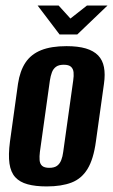

<svg xmlns="http://www.w3.org/2000/svg" viewBox="-20 -671 411 699"><path d="M150 7.7Q109 7.7 80.6 -0.1Q52.1 -7.8 35.6 -25.8Q19.1 -43.8 14.5 -75.5Q9.9 -107.1 16.3 -155.7L45.5 -365.9Q52.6 -412.9 72.8 -443.2Q93 -473.5 129.7 -488.3Q166.4 -503 222 -503Q264 -503 292.5 -494.6Q320.9 -486.1 337.3 -469.2Q353.6 -452.2 358.5 -426.5Q363.5 -400.8 358.5 -365.9L329.2 -156.4Q320.5 -91.6 298.7 -56Q277 -20.4 240.5 -6.4Q204 7.7 150 7.7ZM159.5 -60Q177.5 -60 187.6 -67.3Q197.6 -74.6 202.9 -88Q208.1 -101.3 210.1 -117.7L246.5 -377.9Q249.1 -395 247.8 -407.9Q246.5 -420.7 238.3 -428Q230.2 -435.3 212.2 -435.3Q194.1 -435.3 184.1 -428Q174 -420.7 169.1 -407.9Q164.2 -395 161.6 -377.9L125.2 -117.7Q123.2 -101.3 124.2 -88Q125.2 -74.6 133.3 -67.3Q141.5 -60 159.5 -60ZM196.8 -545.6 117 -650.8H193.5L236.4 -603.5L296.5 -650.8H371.3L261.4 -545.6Z"/></svg>

Font: Alumni Sans Thin
Style: Italic
Weight: 100
Italic angle: -8°
Designer: Robert E. Leuschke
Foundry: Robert E. Leuschke
Version: Version 1.016